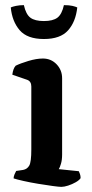

<svg xmlns="http://www.w3.org/2000/svg" viewBox="-20 -728 357 748"><path d="M219 0Q210 0 184.5 -3.5Q159 -7 128.5 -12Q98 -17 71.5 -23Q45 -29 33 -33Q33 -40 36.5 -48.5Q40 -57 43 -62L70 -66Q86 -69 94 -83Q102 -97 102 -146V-391Q102 -411 86 -417L28 -437Q31 -461 41 -472Q59 -481 90.5 -490.5Q122 -500 147 -500Q179 -500 200.5 -477.5Q222 -455 222 -423V-126Q222 -105 217.5 -90Q213 -75 209 -69L287 -61Q289 -57 291.5 -50Q294 -43 294 -34Q289 -26 275 -18Q261 -10 245.5 -5Q230 0 219 0ZM151 -576Q86 -576 56.5 -610.5Q27 -645 22 -699Q28 -702 42 -705Q56 -708 73 -708Q81 -672 98.5 -659Q116 -646 151 -646Q186 -646 203.5 -659Q221 -672 229 -708Q250 -708 262.5 -705Q275 -702 281 -699Q275 -643 245 -609.5Q215 -576 151 -576Z"/></svg>

Font: Texturina SemiBold
Style: Regular
Weight: 600
Designer: Guillermo Torres Carreño
Foundry: Omnibus-Type
Version: Version 1.002; ttfautohint (v1.8.3)